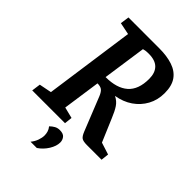

<svg xmlns="http://www.w3.org/2000/svg" viewBox="-250 -743 1040 1040"><g transform="rotate(45 270.0 -222.5)"><path d="M4 0 11 -51 82 -65 155 -583 86 -597 93 -648H329Q388 -648 431.5 -633.5Q475 -619 498.5 -586Q522 -553 522 -497Q522 -444 499 -402Q476 -360 436 -332.5Q396 -305 342 -296Q369 -283 384.5 -259.5Q400 -236 415 -199L471 -67L540 -45L535 0H423Q394 0 382.5 -8Q371 -16 361 -41L283 -236Q273 -260 261 -268.5Q249 -277 227 -277L196 -61L260 -45L255 0ZM234 -332Q319 -332 363.5 -371Q408 -410 408 -492Q408 -538 384 -562.5Q360 -587 310 -587Q294 -587 284.5 -585.5Q275 -584 270 -582ZM194 203Q209 185 216.5 164Q224 143 224 125Q224 112 220 98.5Q216 85 206 73Q218 61 231.5 53.5Q245 46 262 46Q289 46 300 60Q311 74 311 92Q311 120 291.5 151.5Q272 183 242 203Z"/></g></svg>

Font: Faustina SemiBold
Style: Italic
Weight: 600
Italic angle: -8°
Designer: Alfonso Garcia
Foundry: http://www.omnibus-type.com
Version: Version 1.200